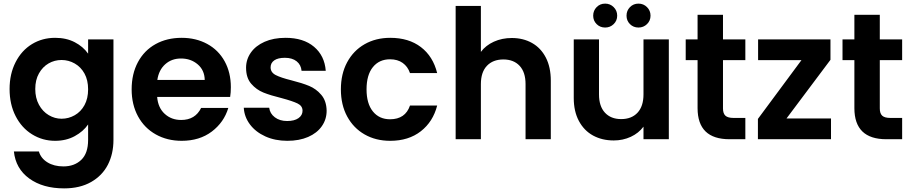

<svg xmlns="http://www.w3.org/2000/svg" viewBox="-20 -773 5061 1066"><path d="M33.2 -278.8Q33.2 -362.8 66.7 -428Q100.1 -493.2 157.5 -528.1Q214.8 -563 286.1 -563Q348.1 -563 395 -538.6Q441.9 -514.2 469.2 -475.1V-554.2H609.9V3.9Q609.9 81.1 578.9 141.6Q547.9 202.1 485.8 237.5Q423.8 272.9 335.9 272.9Q217.8 272.9 142.3 218Q66.9 163.1 57.1 67.9H195.8Q207 106 243.4 128.4Q279.8 150.9 332 150.9Q393.1 150.9 431.2 114.5Q469.2 78.1 469.2 3.9V-82Q442.4 -43 394.8 -17.1Q347.2 8.8 286.1 8.8Q216.3 8.8 158.2 -27.1Q100.1 -63 66.7 -128.4Q33.2 -193.8 33.2 -278.8ZM175.8 -278.8Q175.8 -229 196.3 -191.4Q216.8 -153.8 250.5 -133.8Q284.2 -113.8 321.8 -113.8Q360.8 -113.8 395 -133.3Q429.2 -152.8 449.2 -189.5Q469.2 -226.1 469.2 -276.9Q469.2 -328.1 449.2 -364.5Q429.2 -400.9 395 -420.4Q360.8 -439.9 321.8 -439.9Q282.7 -439.9 249.8 -420.9Q216.8 -401.9 196.3 -365.5Q175.8 -329.1 175.8 -278.8Z M710.9 -276.9Q710.9 -362.8 745.8 -428Q780.8 -493.2 843.8 -528.1Q906.7 -563 988.8 -563Q1067.9 -563 1130.4 -529.1Q1192.9 -495.1 1227.3 -432.6Q1261.7 -370.1 1261.7 -289.1Q1261.7 -258.8 1257.8 -234.9H852.5Q857.4 -174.8 894.5 -140.9Q931.6 -106.9 985.8 -106.9Q1064 -106.9 1096.7 -173.8H1247.6Q1223.6 -93.8 1155.8 -42.5Q1087.9 8.8 988.8 8.8Q908.7 8.8 845.2 -26.6Q781.7 -62 746.3 -127Q710.9 -191.9 710.9 -276.9ZM853.5 -329.1H1116.7Q1115.7 -383.3 1077.6 -415.8Q1039.6 -448.2 984.9 -448.2Q933.1 -448.2 897.5 -416.5Q861.8 -384.8 853.5 -329.1Z M1333.5 -174.8H1474.6Q1478.5 -142.6 1505.9 -121.8Q1533.2 -101.1 1574.2 -101.1Q1614.3 -101.1 1637 -116.9Q1659.7 -132.8 1659.7 -158.2Q1659.7 -185.1 1632.1 -198.5Q1604.5 -211.9 1544.4 -228Q1482.4 -243.2 1442.9 -259Q1403.3 -274.9 1374.8 -307.9Q1346.2 -340.8 1346.2 -397Q1346.2 -442.9 1372.8 -481Q1399.4 -519 1449 -541Q1498.5 -563 1565.4 -563Q1664.6 -563 1723.4 -513.4Q1782.2 -463.9 1788.6 -379.9H1654.3Q1651.4 -413.1 1627 -432.6Q1602.5 -452.1 1561.5 -452.1Q1523.4 -452.1 1502.9 -438Q1482.4 -423.8 1482.4 -398.9Q1482.4 -371.1 1510.5 -356.4Q1538.6 -341.8 1597.7 -327.1Q1657.7 -312 1696.5 -295.9Q1735.4 -279.8 1763.9 -246.3Q1792.5 -212.9 1793.5 -158.2Q1793.5 -110.4 1766.8 -72.3Q1740.2 -34.2 1690.9 -12.7Q1641.6 8.8 1575.2 8.8Q1507.3 8.8 1453.4 -15.6Q1399.4 -40 1367.9 -82Q1336.4 -124 1333.5 -174.8Z M1872.6 -276.9Q1872.6 -362.8 1907.5 -427.5Q1942.4 -492.2 2004.4 -527.6Q2066.4 -563 2146.5 -563Q2249.5 -563 2316.9 -511.5Q2384.3 -460 2407.2 -367.2H2256.3Q2244.1 -403.3 2215.8 -423.6Q2187.5 -443.8 2145.5 -443.8Q2085.4 -443.8 2050.3 -400.4Q2015.1 -356.9 2015.1 -276.9Q2015.1 -197.8 2050.3 -154.3Q2085.4 -110.8 2145.5 -110.8Q2230.5 -110.8 2256.3 -187H2407.2Q2384.3 -97.2 2316.4 -44.2Q2248.5 8.8 2146.5 8.8Q2066.4 8.8 2004.4 -26.6Q1942.4 -62 1907.5 -126.5Q1872.6 -190.9 1872.6 -276.9Z M2509.8 0V-740.2H2649.9V-484.9Q2676.8 -521 2721.9 -541.5Q2767.1 -562 2821.8 -562Q2884.8 -562 2933.8 -534.4Q2982.9 -506.8 3010.5 -453.4Q3038.1 -399.9 3038.1 -325.2V0H2897.9V-306.2Q2897.9 -372.1 2865 -407.5Q2832 -442.9 2774.9 -442.9Q2716.8 -442.9 2683.3 -407.5Q2649.9 -372.1 2649.9 -306.2V0Z M3165.5 -229V-554.2H3305.7V-249Q3305.7 -183.1 3338.6 -147.5Q3371.6 -111.8 3428.7 -111.8Q3486.8 -111.8 3519.8 -147.5Q3552.7 -183.1 3552.7 -249V-554.2H3693.4V0H3552.7V-69.8Q3525.9 -33.7 3482.2 -13.4Q3438.5 6.8 3387.7 6.8Q3322.8 6.8 3272.7 -20.5Q3222.7 -47.9 3194.1 -101.3Q3165.5 -154.8 3165.5 -229ZM3273.4 -686Q3273.4 -713.9 3292.5 -733.4Q3311.5 -752.9 3339.8 -752.9Q3367.7 -752.9 3387.2 -733.4Q3406.7 -713.9 3406.7 -686Q3406.7 -658.2 3387.2 -639.2Q3367.7 -620.1 3339.8 -620.1Q3311.5 -620.1 3292.5 -639.2Q3273.4 -658.2 3273.4 -686ZM3458.5 -686Q3458.5 -713.9 3477.5 -733.4Q3496.6 -752.9 3524.9 -752.9Q3552.7 -752.9 3572.3 -733.4Q3591.8 -713.9 3591.8 -686Q3591.8 -658.2 3572.3 -639.2Q3552.7 -620.1 3524.9 -620.1Q3496.6 -620.1 3477.5 -639.2Q3458.5 -658.2 3458.5 -686Z M3787.1 -439V-554.2H3853V-690.9H3994.1V-554.2H4118.2V-439H3994.1V-170.9Q3994.1 -143.1 4007.6 -130.6Q4021 -118.2 4053.2 -118.2H4118.2V0H4030.3Q3853.5 0 3853 -171.9V-439Z M4188 0V-112.8L4429.7 -439H4189V-554.2H4590.8V-440.9L4346.7 -115.2H4593.8V0Z M4657.7 -439V-554.2H4723.6V-690.9H4864.7V-554.2H4988.8V-439H4864.7V-170.9Q4864.7 -143.1 4878.2 -130.6Q4891.6 -118.2 4923.8 -118.2H4988.8V0H4900.9Q4724.1 0 4723.6 -171.9V-439Z"/></svg>

Font: Poppins SemiBold
Style: Regular
Weight: 600
Designer: Ninad Kale (Devanagari), Jonny Pinhorn (Latin)
Foundry: Indian Type Foundry
Version: 4.004